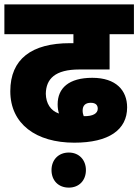

<svg xmlns="http://www.w3.org/2000/svg" viewBox="-20 -642 631 876"><path d="M319 9C477 9 560 -50 560 -152C560 -229 510 -287 401 -287C294 -287 243 -240 243 -166C243 -150 245 -137 249 -124C210 -137 190 -171 189 -214C190 -282 231 -325 342 -325H480V-486H591V-622H0V-486H315V-445H299C125 -445 27 -373 27 -226C27 -76 145 9 319 9ZM357 -137C357 -161 370 -173 394 -173C416 -173 426 -163 426 -146C426 -125 405 -111 362 -112C359 -120 357 -128 357 -137ZM215 134C215 181 246 214 294 214C341 214 372 181 372 134C372 88 341 54 294 54C246 54 215 88 215 134Z"/></svg>

Font: Noto Sans Devanagari SemiCondensed Black
Style: Regular
Weight: 900
Width: 4
Designer: Jelle Bosma - Monotype Design Team
Foundry: Monotype Imaging Inc.
Version: Version 2.004